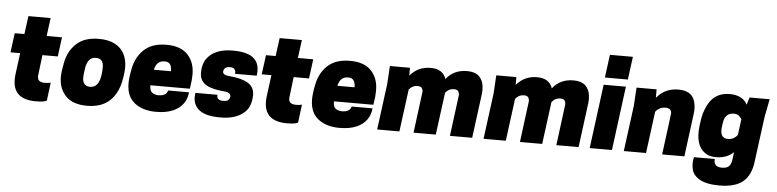

<svg xmlns="http://www.w3.org/2000/svg" viewBox="-53 -1074 6404 1582"><g transform="rotate(5 3149.0 -283.0)"><path d="M256 14Q68 14 68 -150Q68 -171 71 -195L94 -370H14L35 -530H115L135 -680H319L299 -530H426L405 -370H278Q257 -203 257 -195Q257 -165 273.5 -154.5Q290 -144 319 -144Q347 -144 366 -150L347 0Q325 14 256 14Z M681 14Q562 14 503.5 -47Q445 -108 445 -204Q445 -248 460 -322Q479 -421 545.5 -482.5Q612 -544 730 -544Q813 -544 865 -515.5Q917 -487 941.5 -438.5Q966 -390 966 -330Q966 -297 960 -259L958 -246Q948 -169 915 -111Q845 14 681 14ZM692 -144Q782 -144 782 -315Q782 -386 719 -386Q649 -386 636 -284Q629 -231 629 -216Q629 -144 692 -144Z M1250 14Q1140 14 1072.5 -39.5Q1005 -93 1005 -201Q1005 -248 1020 -322Q1039 -421 1105.5 -482.5Q1172 -544 1290 -544Q1407 -544 1465.5 -482Q1524 -420 1524 -320Q1524 -270 1515 -219L1512 -200H1186Q1186 -153 1208 -138.5Q1230 -124 1258 -124Q1325 -124 1335 -170H1508Q1504 -118 1475 -76.5Q1446 -35 1390 -10.5Q1334 14 1250 14ZM1345 -330Q1345 -406 1290 -406H1284Q1220 -406 1203 -330Z M1782 14Q1666 14 1612 -25.5Q1558 -65 1558 -136L1561 -170H1744L1743 -162Q1743 -124 1795 -124Q1828 -124 1839 -138Q1850 -152 1850 -165Q1850 -200 1795 -203Q1733 -208 1687.5 -222Q1642 -236 1617 -264.5Q1592 -293 1592 -341Q1592 -411 1624 -456Q1688 -544 1838 -544Q1949 -544 2002 -506.5Q2055 -469 2055 -393L2052 -355H1872L1873 -366Q1873 -406 1825 -406Q1778 -406 1773 -365Q1773 -335 1827 -332Q1927 -324 1981.5 -292Q2036 -260 2036 -191Q2034 -135 2017 -97.5Q2000 -60 1958 -31Q1893 14 1782 14Z M2334 14Q2146 14 2146 -150Q2146 -171 2149 -195L2172 -370H2092L2113 -530H2193L2213 -680H2397L2377 -530H2504L2483 -370H2356Q2335 -203 2335 -195Q2335 -165 2351.5 -154.5Q2368 -144 2397 -144Q2425 -144 2444 -150L2425 0Q2403 14 2334 14Z M2768 14Q2658 14 2590.5 -39.5Q2523 -93 2523 -201Q2523 -248 2538 -322Q2557 -421 2623.5 -482.5Q2690 -544 2808 -544Q2925 -544 2983.5 -482Q3042 -420 3042 -320Q3042 -270 3033 -219L3030 -200H2704Q2704 -153 2726 -138.5Q2748 -124 2776 -124Q2843 -124 2853 -170H3026Q3022 -118 2993 -76.5Q2964 -35 2908 -10.5Q2852 14 2768 14ZM2863 -330Q2863 -406 2808 -406H2802Q2738 -406 2721 -330Z M3865 0H3681L3725 -341Q3725 -361 3715.5 -373.5Q3706 -386 3680 -386Q3638 -386 3610 -350L3564 0H3380L3424 -341Q3424 -361 3414.5 -373.5Q3405 -386 3379 -386Q3337 -386 3309 -350L3263 0H3079L3129 -380L3138 -530H3304V-465Q3370 -544 3475 -544Q3576 -544 3603 -463Q3666 -544 3776 -544Q3841 -544 3874 -513Q3907 -482 3913 -431L3915 -402Q3915 -382 3912 -360Z M4745 0H4561L4605 -341Q4605 -361 4595.5 -373.5Q4586 -386 4560 -386Q4518 -386 4490 -350L4444 0H4260L4304 -341Q4304 -361 4294.5 -373.5Q4285 -386 4259 -386Q4217 -386 4189 -350L4143 0H3959L4009 -380L4018 -530H4184V-465Q4250 -544 4355 -544Q4456 -544 4483 -463Q4546 -544 4656 -544Q4721 -544 4754 -513Q4787 -482 4793 -431L4795 -402Q4795 -382 4792 -360Z M5021 0H4837L4906 -530H5090ZM5101 -590H4911L4936 -780H5126Z M5620 0H5436Q5480 -333 5480 -345Q5479 -386 5431 -386Q5380 -386 5348 -345L5303 0H5119L5169 -380L5178 -530H5344V-460Q5411 -544 5526 -544Q5653 -544 5667 -425L5669 -396Q5669 -376 5666 -355Z M5928 214Q5821 214 5764.5 181.5Q5708 149 5698 98Q5693 78 5693 56Q5693 43 5693.5 34Q5694 25 5699 0H5872L5871 11Q5871 66 5936 66Q5975 66 5993.5 48.5Q6012 31 6017 -11L6025 -70Q5969 -16 5878 -16Q5829 -16 5798 -35Q5719 -82 5719 -206Q5719 -249 5732 -327Q5738 -362 5751 -395Q5804 -544 5948 -544Q6055 -544 6094 -469L6113 -530H6279L6250 -380L6200 -2Q6186 108 6121 161Q6056 214 5928 214ZM5966 -174Q6013 -174 6044 -215L6061 -345Q6055 -356 6040 -371Q6025 -386 5995 -386Q5922 -386 5911 -299Q5909 -283 5908 -276Q5907 -269 5906.5 -262Q5906 -255 5905 -242Q5905 -174 5966 -174Z"/></g></svg>

Font: Tanohe Sans ExtraBold
Style: Italic
Weight: 800
Designer: Village Type and Design LLC & Cristiano Sobral
Foundry: Cooper Hewitt Smithsonian Design Museum
Version: Version 1.00;September 29, 2021;FontCreator 13.0.0.2655 64-b